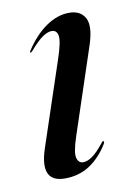

<svg xmlns="http://www.w3.org/2000/svg" viewBox="-60 -483 367 533"><g transform="rotate(-10 123.0 -216.5)"><path d="M138.5 -27Q149.5 -27 163.2 -36Q177 -45 197.5 -70.5Q201.5 -76 204 -75Q207 -74 203 -66.5Q181 -31 150.8 -11.2Q120.5 8.5 81 8.5Q10.5 8.5 39.5 -81.5L119 -320Q135 -367.5 132.5 -384.2Q130 -401 115 -401Q104.5 -401 90.2 -391.8Q76 -382.5 53 -356Q49.5 -351.5 47 -352.5Q44.5 -353 48 -358Q74.5 -398.5 106.5 -420.5Q138.5 -442.5 171.5 -442.5Q203.5 -442.5 216.2 -419.2Q229 -396 212.5 -345L132 -102.5Q117 -58 121.2 -42.5Q125.5 -27 138.5 -27Z"/></g></svg>

Font: Fraunces 144pt S000
Style: Italic
Weight: 400
Italic angle: -16°
Version: Version 1.000; ttfautohint (v1.8.3)